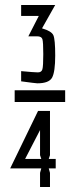

<svg xmlns="http://www.w3.org/2000/svg" viewBox="-20 -752 322 772"><path d="M242 -342H39V-389H242ZM181 0H141V-57L146 -75H21L133 -306H181V-128L176 -113H204V-75H176L181 -57ZM146 -113 141 -128V-229L81 -113ZM65 -466Q118 -461 132.5 -461Q147 -461 150.5 -473.5Q154 -486 154 -534.5Q154 -583 150.5 -594.5Q147 -606 129 -606H94L136 -688H65V-732H202L149 -638Q187 -627 194.5 -610.5Q202 -594 202 -528.5Q202 -463 189.5 -440Q177 -417 130 -417Q124 -417 65 -425Z"/></svg>

Font: Economica
Style: Regular
Weight: 400
Designer: Vicente Lamonaca
Foundry: Vicente Lamonaca
Version: Version 1.101